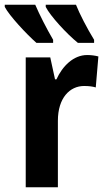

<svg xmlns="http://www.w3.org/2000/svg" viewBox="-45 -786 445 806"><path d="M274 -766H147V-757C166 -719 235 -644 282 -606H350V-619C321 -666 289 -728 274 -766ZM103 -766H-25V-757C-6 -720 67 -642 108 -606H178V-619C150 -667 121 -724 103 -766ZM321 -555C263 -555 217 -508 192 -453H186L166 -545H63V0H198V-279C198 -375 248 -425 308 -425C328 -425 344 -423 357 -419L368 -549C354 -553 336 -555 321 -555Z"/></svg>

Font: Noto Sans Display SemiCondensed
Style: Bold
Weight: 700
Width: 4
Designer: Monotype Design Team
Foundry: Monotype Imaging Inc.
Version: Version 1.900